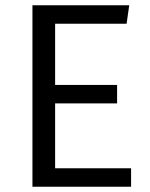

<svg xmlns="http://www.w3.org/2000/svg" viewBox="-20 -708 570 728"><path d="M460 -618H189V-386H424V-316H189V-70H477V0H103V-688H470Z"/></svg>

Font: FiraSans
Style: Regular
Weight: 350
Designer: Carrois Corporate & Edenspiekermann AG
Foundry: Carrois Corporate GbR & Edenspiekermann AG
Version: Version 3.106;PS 003.106;hotconv 1.0.70;makeotf.lib2.5.58329